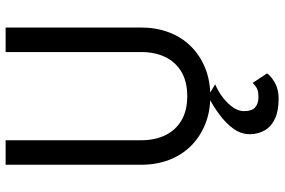

<svg xmlns="http://www.w3.org/2000/svg" viewBox="-180 -560 987 666"><g transform="rotate(-90 313.0 -226.5)"><path d="M392 207Q381 222 358.5 234.5Q336 247 304 247Q262 247 235 234.5Q208 222 194.5 199Q181 176 181 147Q181 117 199.5 91Q218 65 248 42.5Q278 20 313 2L354 27Q328 38 307 54.5Q286 71 273.5 89.5Q261 108 261 127Q261 154 274 165.5Q287 177 309 177Q329 177 339 172Q349 167 359 157ZM160 -700V-230Q160 -182 177.5 -146Q195 -110 229 -90Q263 -70 313 -70Q363 -70 397 -90Q431 -110 448.5 -146Q466 -182 466 -230V-700H551V-230Q551 -178 534.5 -134Q518 -90 486.5 -58Q455 -26 411 -8Q367 10 313 10Q259 10 215 -8Q171 -26 139.5 -58Q108 -90 91.5 -134Q75 -178 75 -230V-700Z"/></g></svg>

Font: Venryn Sans
Style: Regular
Weight: 400
Designer: Owen Earl, indestructible type* (font) & Cristiano Sobral (main changes)
Version: Version 3.600; ttfautohint (v1.8.3)